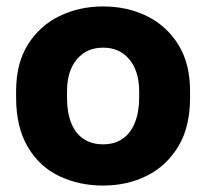

<svg xmlns="http://www.w3.org/2000/svg" viewBox="-20 -563 640 596"><path d="M300 13Q226 13 164.5 -16Q103 -45 66.5 -106.5Q30 -168 30 -260V-280Q30 -366 66.5 -424.5Q103 -483 164.5 -513Q226 -543 300 -543Q375 -543 436 -513Q497 -483 533.5 -424.5Q570 -366 570 -280V-260Q570 -169 533.5 -108.5Q497 -48 436 -17.5Q375 13 300 13ZM300 -115Q336 -115 361 -132.5Q386 -150 399 -183Q412 -216 412 -260V-280Q412 -320 399 -350Q386 -380 361 -397.5Q336 -415 300 -415Q264 -415 239 -397.5Q214 -380 201 -350Q188 -320 188 -280V-260Q188 -214 201 -181.5Q214 -149 239 -132Q264 -115 300 -115Z"/></svg>

Font: Golos Text
Style: Bold
Weight: 700
Designer: A.Korolkova, Vitaly Kuzmin
Foundry: ParaType Ltd
Version: Version 2.004